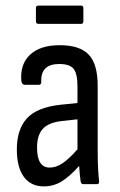

<svg xmlns="http://www.w3.org/2000/svg" viewBox="-20 -656 426 684"><path d="M136 8Q90 8 65 -26Q40 -60 40 -124Q40 -195 76 -234.5Q112 -274 197 -283L256 -289V-348Q256 -393 242.5 -410.5Q229 -428 191 -428Q124 -428 127 -364Q127 -354 119 -354H68Q58 -354 56 -368Q51 -427 87 -461Q123 -495 193 -495Q264 -495 296 -461.5Q328 -428 328 -350V-120Q328 -81 329.5 -54Q331 -27 333 -11Q334 0 326 0H276Q269 0 267 -11Q264 -32 262 -65Q227 -26 198.5 -9Q170 8 136 8ZM112 -130Q112 -59 157 -59Q179 -59 201.5 -73.5Q224 -88 256 -124V-231L202 -225Q154 -220 133 -197.5Q112 -175 112 -130ZM117 -571Q108 -571 108 -580V-628Q108 -636 117 -636H269Q277 -636 277 -628V-580Q277 -571 269 -571Z"/></svg>

Font: Sofia Sans Cond
Style: Regular
Weight: 400
Width: 3
Designer: Botio Nikoltchev, Ani Petrova
Foundry: lettersoup
Version: Version 4.100; ttfautohint (v1.8.3)